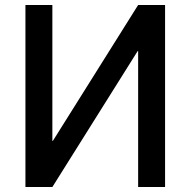

<svg xmlns="http://www.w3.org/2000/svg" viewBox="-20 -750 764 770"><path d="M642 0H534V-545H532L190 0H82V-730H190V-185H192L534 -730H642Z"/></svg>

Font: Mplus 1p Medium
Style: Regular
Weight: 500
Version: Version 1.061